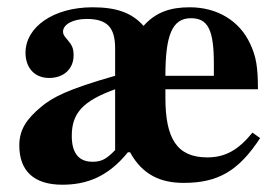

<svg xmlns="http://www.w3.org/2000/svg" viewBox="-20 -493 762 527"><path d="M296 -81C272 -56 258 -49 234 -49C196 -49 177 -73 177 -120C177 -183 208 -216 296 -248ZM567 -285H434C434 -395 452 -443 504 -443C551 -443 567 -411 567 -318ZM673 -129C634 -81 598 -61 549 -61C464 -61 434 -115 434 -225V-248H688C688 -309 683 -338 667 -372C638 -436 576 -473 501 -473C448 -473 408 -460 374 -422C341 -459 298 -473 234 -473C127 -473 50 -419 50 -348C50 -309 73 -279 115 -279C155 -279 182 -304 182 -341C182 -360 178 -369 165 -384C156 -394 153 -399 153 -406C153 -426 180 -441 218 -441C274 -441 296 -418 296 -360V-285C166 -248 124 -226 92 -199C54 -167 33 -138 33 -94C33 -23 74 14 151 14C217 14 276 -7 331 -75H337C371 -13 421 9 484 9C579 9 635 -24 694 -114Z"/></svg>

Font: XITS
Style: Bold
Weight: 700
Designer: MicroPress Inc., with final additions and corrections provided by Coen Hoffman, Elsevier (retired)
Version: Version 1.302